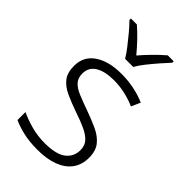

<svg xmlns="http://www.w3.org/2000/svg" viewBox="-234 -846 936 936"><g transform="rotate(45 234.5 -377.5)"><path d="M423 -141Q423 -93 399 -59.5Q375 -26 329 -8Q283 10 217 10Q161 10 118.5 0Q76 -10 46 -24V-79Q82 -62 126.5 -50Q171 -38 218 -38Q297 -38 332 -65Q367 -92 367 -137Q367 -167 350.5 -186.5Q334 -206 301.5 -221.5Q269 -237 221 -253Q172 -270 134 -287.5Q96 -305 75 -332Q54 -359 54 -406Q54 -471 106 -506.5Q158 -542 245 -542Q293 -542 335 -533Q377 -524 411 -509L390 -462Q359 -476 320.5 -485Q282 -494 242 -494Q179 -494 144 -472Q109 -450 109 -408Q109 -377 126 -358.5Q143 -340 175.5 -326.5Q208 -313 253 -297Q301 -280 339.5 -262Q378 -244 400.5 -216Q423 -188 423 -141ZM206 -606Q193 -628 172 -655Q151 -682 128.5 -709Q106 -736 87 -755V-765H128Q155 -742 182.5 -713Q210 -684 233 -656Q257 -684 285.5 -713Q314 -742 341 -765H382V-755Q364 -736 340.5 -709Q317 -682 295.5 -655Q274 -628 262 -606Z"/></g></svg>

Font: Noto Sans Hebrew Light
Style: Regular
Weight: 300
Designer: Monotype Design Team
Foundry: Monotype Imaging Inc.
Version: Version 2.003